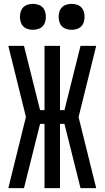

<svg xmlns="http://www.w3.org/2000/svg" viewBox="-20 -972 540 992"><path d="M477 0H396L313 -332H290V0H210V-332H187L104 0H23L114 -368L23 -735H104L187 -403H210V-735H290V-403H313L396 -735H477L386 -367ZM350 -818Q337 -818 323.5 -822Q310 -826 300.5 -835.5Q291 -845 287 -858.5Q283 -872 283 -885Q283 -898 287 -911.5Q291 -925 300.5 -934.5Q310 -944 323.5 -948Q337 -952 350 -952Q363 -952 376.5 -948Q390 -944 399.5 -934.5Q409 -925 413 -911.5Q417 -898 417 -885Q417 -872 413 -858.5Q409 -845 399.5 -835.5Q390 -826 376.5 -822Q363 -818 350 -818ZM150 -818Q137 -818 123.5 -822Q110 -826 100.5 -835.5Q91 -845 87 -858.5Q83 -872 83 -885Q83 -898 87 -911.5Q91 -925 100.5 -934.5Q110 -944 123.5 -948Q137 -952 150 -952Q163 -952 176.5 -948Q190 -944 199.5 -934.5Q209 -925 213 -911.5Q217 -898 217 -885Q217 -872 213 -858.5Q209 -845 199.5 -835.5Q190 -826 176.5 -822Q163 -818 150 -818Z"/></svg>

Font: Iosevka Term Curly Medium
Style: Regular
Weight: 500
Designer: Belleve Invis
Foundry: Belleve Invis
Version: Version 32.3.0